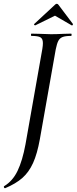

<svg xmlns="http://www.w3.org/2000/svg" viewBox="-49 -803 406 1016"><path d="M-23 193Q-26 193 -28 188.5Q-30 184 -27 182Q18 155 44 101Q70 47 86 -40L175 -544Q178 -562 178 -575Q178 -598 165 -605.5Q152 -613 117 -613Q115 -613 115 -619Q115 -625 117 -625L160 -624Q198 -622 221 -622Q248 -622 288 -624L327 -625Q330 -625 330 -619Q330 -613 327 -613Q297 -613 282 -607Q267 -601 259.5 -586.5Q252 -572 246 -542L162 -67Q148 11 126 59.5Q104 108 69.5 138.5Q35 169 -22 193ZM137 -669Q134 -669 132 -671.5Q130 -674 132 -676L242 -778Q247 -783 251 -783Q257 -783 260 -778L337 -676V-675Q337 -672 334.5 -669.5Q332 -667 330 -669L242 -720L138 -669Z"/></svg>

Font: Cormorant Infant Medium
Style: Italic
Weight: 500
Italic angle: -10°
Designer: Christian Thalmann (Catharsis Fonts)
Foundry: Catharsis Fonts
Version: Version 4.000